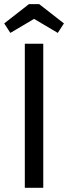

<svg xmlns="http://www.w3.org/2000/svg" viewBox="-44 -896 325 916"><path d="M74.4 0H162.4V-687.3H74.4ZM94.1 -876.3 -23.9 -784.3 5.4 -739 118.6 -805.9 231.7 -739 261 -784.3 143 -876.3Z"/></svg>

Font: Secuela Black
Style: Regular
Weight: 900
Designer: Fernando Haro
Foundry: deFharo
Version: Version 1.704